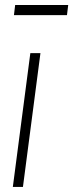

<svg xmlns="http://www.w3.org/2000/svg" viewBox="-20 -740 290 760"><path d="M30.8 0 100.1 -529.8H140.1L70.8 0ZM35.2 -680.2 40 -720.2H250L245.1 -680.2Z"/></svg>

Font: Cooper Hewitt
Style: Light Italic
Weight: 704
Designer: Village Type and Design LLC
Foundry: Cooper Hewitt Smithsonian Design Museum
Version: 1.000